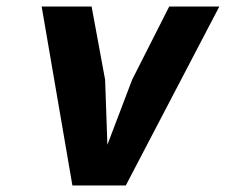

<svg xmlns="http://www.w3.org/2000/svg" viewBox="-20 -570 694 590"><path d="M303 -325 310 -125 386 -325 500 -550H654L366.5 0H202.5L108 -550H261.5Z"/></svg>

Font: B612
Style: Bold Italic
Weight: 700
Italic angle: -10°
Designer: Nicolas Chauveau, Thomas Paillot, Jonathan Favre-Lamarine, Jean-Luc Vinot
Foundry: AIRBUS
Version: Version 1.008